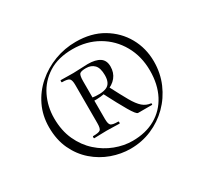

<svg xmlns="http://www.w3.org/2000/svg" viewBox="-124 -900 998 938"><g transform="rotate(-30 375.0 -431.5)"><path d="M367.2 -138Q314.2 -138 261.9 -156.7Q209.6 -175.4 167 -212.4Q124.4 -249.4 99 -303.4Q73.6 -357.4 73.6 -427.8Q73.6 -493.2 99.8 -547.7Q126 -602.2 171.4 -641.8Q216.8 -681.4 274.4 -703.2Q332 -725 394.8 -725Q482 -725 545.4 -687.4Q608.8 -649.8 643.6 -587.8Q678.4 -525.8 678.4 -451Q678.4 -385.2 653.8 -328.2Q629.2 -271.2 586.4 -228.6Q543.6 -186 487.4 -162Q431.2 -138 367.2 -138ZM238 -271.6Q236.2 -271.6 236.2 -277.5Q236.2 -283.4 238 -283.4Q271 -283.4 279.6 -290.9Q288.2 -298.4 288.2 -327.6V-543.4Q288.2 -570.4 279.6 -578.9Q271 -587.4 238 -587.4Q236.2 -587.4 236.2 -593.4Q236.2 -599.4 238 -599.4Q252.2 -599.4 272.1 -598.9Q292 -598.4 309 -598.4Q328 -598.4 351.5 -600Q375 -601.6 391 -601.6Q435.4 -601.6 458.9 -586Q482.4 -570.4 482.4 -535.8Q482.4 -501 462.8 -476.6Q443.2 -452.2 406.9 -440.3Q370.6 -428.4 319.2 -430.6V-449.8Q376.6 -440.4 407 -452.8Q437.4 -465.2 437.4 -512.6Q437.4 -553.4 420.2 -571Q403 -588.6 374.2 -588.6Q349.6 -588.6 340 -582.1Q330.4 -575.6 330.4 -540.6V-327.6Q330.4 -298.4 339.5 -290.9Q348.6 -283.4 381.2 -283.4Q383.2 -283.4 383.2 -277.5Q383.2 -271.6 381.2 -271.6Q367 -271.6 349.1 -272.5Q331.2 -273.4 309 -273.4Q292 -273.4 271 -272.5Q250 -271.6 238 -271.6ZM394.8 -166.4Q469.8 -166.4 524.7 -197.9Q579.6 -229.4 609.5 -286.9Q639.4 -344.4 639.4 -422Q639.4 -502.4 603.5 -565.9Q567.6 -629.4 505 -665.6Q442.4 -701.8 363 -701.8Q281.8 -701.8 227.1 -667.3Q172.4 -632.8 144.8 -576.1Q117.2 -519.4 117.2 -453.6Q117.2 -384 141.8 -330.4Q166.4 -276.8 207.2 -240.3Q248 -203.8 297.2 -185.1Q346.4 -166.4 394.8 -166.4ZM485.4 -271.6Q475.4 -271.6 449.2 -316.5Q423 -361.4 384.8 -435.4L426.4 -449.4Q456.8 -390.6 477.6 -354.1Q498.4 -317.6 518.1 -300.4Q537.8 -283.2 564.2 -280.4Q566.2 -280.2 566.2 -275.9Q566.2 -271.6 564.2 -271.6Q534.4 -271.6 514.2 -271.6Q494 -271.6 485.4 -271.6Z"/></g></svg>

Font: Cormorant Garamond Light
Style: Regular
Weight: 300
Designer: Christian Thalmann (Catharsis Fonts)
Foundry: Catharsis Fonts
Version: Version 4.001